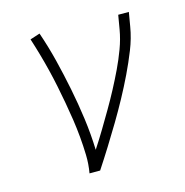

<svg xmlns="http://www.w3.org/2000/svg" viewBox="-86 -618 671 698"><g transform="rotate(-15 250.0 -269.0)"><path d="M167 0Q173 -34 172 -68.5Q171 -103 168 -136.5Q165 -170 160 -203.5Q155 -237 149 -270Q143 -303 136.5 -335Q130 -367 122 -399.5Q114 -432 105 -463.5Q96 -495 86 -526L123 -538Q142 -483 156 -426.5Q170 -370 181.5 -312.5Q193 -255 201 -196Q209 -137 211 -77Q232 -109 251.5 -141.5Q271 -174 290 -206.5Q309 -239 326.5 -272Q344 -305 360 -338.5Q376 -372 389 -407Q402 -442 408 -477L417 -530H457L448 -477Q441 -435 424.5 -393.5Q408 -352 388.5 -311.5Q369 -271 347.5 -231.5Q326 -192 303 -153.5Q280 -115 256 -76.5Q232 -38 207 0Z"/></g></svg>

Font: Iosevka Slab XLtObl
Style: Regular
Weight: 200
Italic angle: -9°
Monospace: yes
Designer: Belleve Invis
Foundry: Belleve Invis
Version: Version 11.1.1; ttfautohint (v1.8.3)